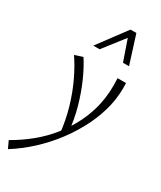

<svg xmlns="http://www.w3.org/2000/svg" viewBox="-297 -788 973 1159"><g transform="rotate(30 190.0 -208.5)"><path d="M-30 289 -53 239Q16 200 77 150Q138 100 186 39.5Q234 -21 267 -88Q300 -155 316 -226Q326 -271 329 -317.5Q332 -364 329 -413H388Q390 -374 387 -336Q384 -298 376 -259Q358 -178 319.5 -99.5Q281 -21 227 51Q173 123 107.5 183.5Q42 244 -30 289ZM195 51Q186 -38 161.5 -121.5Q137 -205 102.5 -277.5Q68 -350 31 -403L87 -421Q122 -367 153 -296.5Q184 -226 206 -147Q228 -68 235 11ZM104 -510 250 -706H291L274 -672L148 -510ZM311 -510 255 -671 250 -706H291L353 -510Z"/></g></svg>

Font: Ysabeau Infant Light
Style: Italic
Weight: 300
Italic angle: -12°
Designer: Christian Thalmann (Catharsis Fonts)
Version: Version 2.001;gftools[0.9.30]; featfreeze: ss01,ss02,lnum